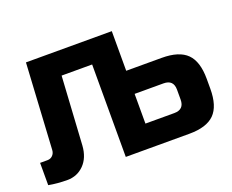

<svg xmlns="http://www.w3.org/2000/svg" viewBox="-114 -891 1323 1093"><g transform="rotate(-20 547.5 -345.0)"><path d="M10 0V-135H55Q74 -135 86.5 -148Q99 -161 100 -180L130 -700H650V-460H865Q970 -460 1017.5 -412.5Q1065 -365 1065 -260V-200Q1065 -95 1017.5 -47.5Q970 0 865 0H480V-560H295L270 -145Q265 -73 224 -31.5Q183 10 123 10Q63 10 10 0ZM885 -260Q885 -320 825 -320H650V-140H825Q885 -140 885 -200Z"/></g></svg>

Font: Russo One
Style: Regular
Weight: 400
Designer: Jovanny lemonad
Foundry: Jovanny Lemonad
Version: Version 1.001